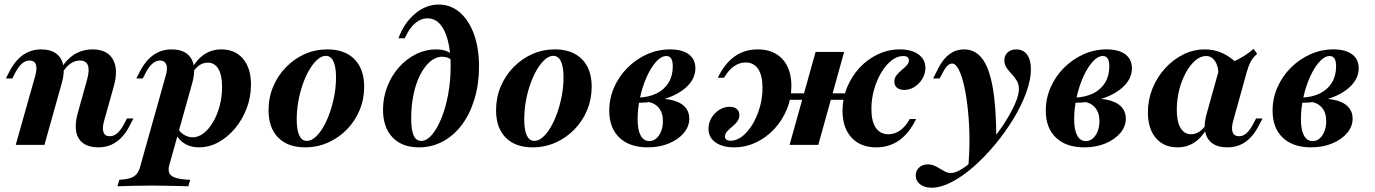

<svg xmlns="http://www.w3.org/2000/svg" viewBox="-20 -651 6180 863"><path d="M421 11.3Q379.8 11.3 354.4 -6.9Q329 -25 322.6 -58.5Q316.1 -91.9 328.2 -137.9L371.8 -294.4Q383.1 -335.5 375 -357.3Q366.9 -379 338.7 -379Q316.1 -379 296 -364.5Q275.8 -350 259.7 -322.6L250.8 -337.1Q277.4 -383.1 313.7 -406Q350 -429 396 -429Q461.3 -429 487.1 -384.7Q512.9 -340.3 491.9 -264.5L447.6 -106.5Q438.7 -74.2 445.2 -56.5Q451.6 -38.7 473.4 -38.7Q491.1 -38.7 506.5 -51.6Q521.8 -64.5 536.3 -91.1L550.8 -118.5H579.8L562.1 -84.7Q546 -53.2 525 -31.9Q504 -10.5 478.6 0.4Q453.2 11.3 421 11.3ZM50.8 0 138.7 -311.3Q147.6 -343.5 141.1 -361.3Q134.7 -379 112.9 -379Q95.2 -379 79.8 -366.1Q64.5 -353.2 50 -326.6L35.5 -298.4H6.5L24.2 -333.1Q41.1 -364.5 61.7 -385.5Q82.3 -406.5 108.1 -417.7Q133.9 -429 164.5 -429Q207.3 -429 232.3 -410.5Q257.3 -391.9 264.1 -358.5Q271 -325 258.1 -279L179.8 0Z M508.1 186.3 516.1 157.3Q545.2 155.6 563.7 150Q582.3 144.4 593.1 132.3Q604 120.2 609.7 99.2L725 -311.3Q734.7 -345.2 727 -362.1Q719.4 -379 699.2 -379Q682.3 -379 666.5 -366.1Q650.8 -353.2 636.3 -326.6L621.8 -298.4H592.7L610.5 -333.1Q627.4 -364.5 648 -385.5Q668.5 -406.5 694.4 -417.7Q720.2 -429 750.8 -429Q813.7 -429 838.7 -389.1Q863.7 -349.2 844.4 -279L741.1 90.3Q734.7 113.7 741.5 127.8Q748.4 141.9 771 148.8Q793.5 155.6 834.7 157.3L826.6 186.3Q808.1 185.5 781.5 185.1Q754.8 184.7 724.6 183.9Q694.4 183.1 664.5 183.1Q618.5 183.1 576.2 184.3Q533.9 185.5 508.1 186.3ZM874.2 11.3Q838.7 11.3 812.1 -4Q785.5 -19.4 772.6 -46L781.5 -70.2Q791.9 -54 809.3 -44Q826.6 -33.9 846 -33.9Q871.8 -33.9 895.6 -52.4Q919.4 -71 937.9 -102.8Q956.5 -134.7 967.3 -175Q978.2 -215.3 978.2 -259.7Q978.2 -312.9 961.7 -341.1Q945.2 -369.4 913.7 -369.4Q893.5 -369.4 876.2 -357.7Q858.9 -346 843.5 -321.8L834.7 -329Q858.9 -378.2 894 -403.6Q929 -429 975 -429Q1037.1 -429 1072.6 -386.7Q1108.1 -344.4 1108.1 -271Q1108.1 -215.3 1089.1 -164.9Q1070.2 -114.5 1037.1 -74.6Q1004 -34.7 962.1 -11.7Q920.2 11.3 874.2 11.3Z M1351.6 11.3Q1273.4 11.3 1230.2 -32.7Q1187.1 -76.6 1187.1 -155.6Q1187.1 -212.1 1207.7 -261.3Q1228.2 -310.5 1264.9 -348.4Q1301.6 -386.3 1349.2 -407.7Q1396.8 -429 1451.6 -429Q1529.8 -429 1573.4 -384.7Q1616.9 -340.3 1616.9 -261.3Q1616.9 -205.6 1596.4 -156Q1575.8 -106.5 1539.1 -69Q1502.4 -31.5 1454.4 -10.1Q1406.5 11.3 1351.6 11.3ZM1358.9 -17.7Q1378.2 -17.7 1397.2 -34.3Q1416.1 -50.8 1432.7 -79Q1449.2 -107.3 1462.1 -144Q1475 -180.6 1482.7 -221.4Q1490.3 -262.1 1490.3 -303.2Q1490.3 -350.8 1478.6 -375.4Q1466.9 -400 1444.4 -400Q1425.8 -400 1406.9 -383.5Q1387.9 -366.9 1371 -338.3Q1354 -309.7 1341.1 -273Q1328.2 -236.3 1321 -195.6Q1313.7 -154.8 1313.7 -113.7Q1313.7 -66.1 1325.4 -41.9Q1337.1 -17.7 1358.9 -17.7Z M1862.9 11.3Q1787.1 11.3 1744.4 -33.5Q1701.6 -78.2 1701.6 -158.1Q1701.6 -212.1 1720.6 -261.3Q1739.5 -310.5 1772.6 -348Q1805.6 -385.5 1849.2 -407.3Q1892.7 -429 1941.1 -429Q1983.1 -429 2008.9 -408.9V-382.3Q2001.6 -388.7 1990.7 -392.3Q1979.8 -396 1967.7 -396Q1938.7 -396 1913.3 -374.2Q1887.9 -352.4 1868.5 -314.5Q1849.2 -276.6 1838.7 -226.2Q1828.2 -175.8 1828.2 -119.4Q1828.2 -66.9 1839.1 -42.3Q1850 -17.7 1873.4 -17.7Q1898.4 -17.7 1922.2 -46Q1946 -74.2 1964.9 -121.8Q1983.9 -169.4 1994.8 -229.4Q2005.6 -289.5 2005.6 -353.2Q2005.6 -420.2 1993.1 -468.5Q1980.6 -516.9 1957.7 -542.7Q1934.7 -568.5 1901.6 -568.5Q1871 -568.5 1844.8 -545.6Q1818.5 -522.6 1799.2 -479H1771Q1796 -547.6 1845.2 -589.1Q1894.4 -630.6 1951.6 -630.6Q2005.6 -630.6 2046.4 -595.6Q2087.1 -560.5 2110.1 -498Q2133.1 -435.5 2133.1 -352.4Q2133.1 -273.4 2112.9 -206.5Q2092.7 -139.5 2056.9 -91.1Q2021 -42.7 1971.4 -15.7Q1921.8 11.3 1862.9 11.3Z M2374.2 11.3Q2296 11.3 2252.8 -32.7Q2209.7 -76.6 2209.7 -155.6Q2209.7 -212.1 2230.2 -261.3Q2250.8 -310.5 2287.5 -348.4Q2324.2 -386.3 2371.8 -407.7Q2419.4 -429 2474.2 -429Q2552.4 -429 2596 -384.7Q2639.5 -340.3 2639.5 -261.3Q2639.5 -205.6 2619 -156Q2598.4 -106.5 2561.7 -69Q2525 -31.5 2477 -10.1Q2429 11.3 2374.2 11.3ZM2381.5 -17.7Q2400.8 -17.7 2419.8 -34.3Q2438.7 -50.8 2455.2 -79Q2471.8 -107.3 2484.7 -144Q2497.6 -180.6 2505.2 -221.4Q2512.9 -262.1 2512.9 -303.2Q2512.9 -350.8 2501.2 -375.4Q2489.5 -400 2466.9 -400Q2448.4 -400 2429.4 -383.5Q2410.5 -366.9 2393.5 -338.3Q2376.6 -309.7 2363.7 -273Q2350.8 -236.3 2343.5 -195.6Q2336.3 -154.8 2336.3 -113.7Q2336.3 -66.1 2348 -41.9Q2359.7 -17.7 2381.5 -17.7Z M2891.9 11.3Q2809.7 11.3 2764.1 -32.3Q2718.5 -75.8 2718.5 -153.2Q2718.5 -208.9 2740.3 -258.5Q2762.1 -308.1 2800.4 -346.4Q2838.7 -384.7 2887.9 -406.9Q2937.1 -429 2991.9 -429Q3046 -429 3075.8 -406.9Q3105.6 -384.7 3105.6 -344.4Q3105.6 -300.8 3071.4 -265.7Q3037.1 -230.6 2978.6 -210.1Q2920.2 -189.5 2845.2 -188.7L2846.8 -212.1Q2896 -213.7 2931 -231Q2966.1 -248.4 2985.1 -279.4Q3004 -310.5 3004 -352.4Q3004 -376.6 2996.8 -387.9Q2989.5 -399.2 2975 -399.2Q2952.4 -399.2 2929.4 -373.8Q2906.5 -348.4 2887.5 -306.9Q2868.5 -265.3 2857.3 -214.9Q2846 -164.5 2846 -114.5Q2846 -66.9 2859.7 -41.9Q2873.4 -16.9 2898.4 -16.9Q2916.1 -16.9 2929.8 -28.6Q2943.5 -40.3 2951.6 -60.9Q2959.7 -81.5 2959.7 -106.5Q2959.7 -145.2 2939.5 -168.1Q2919.4 -191.1 2883.1 -194.4L2888.7 -203.2Q2948.4 -211.3 2990.7 -203.2Q3033.1 -195.2 3055.6 -173.4Q3078.2 -151.6 3078.2 -117.7Q3078.2 -82.3 3053.2 -52.8Q3028.2 -23.4 2985.9 -6Q2943.5 11.3 2891.9 11.3Z M3918.5 11.3Q3847.6 11.3 3807.3 -32.7Q3766.9 -76.6 3766.9 -153.2Q3766.9 -208.9 3787.5 -258.5Q3808.1 -308.1 3843.5 -346.4Q3879 -384.7 3925.8 -406.9Q3972.6 -429 4024.2 -429Q4077.4 -429 4108.5 -406.5Q4139.5 -383.9 4139.5 -346Q4139.5 -320.2 4126.2 -297.6Q4112.9 -275 4091.1 -260.9Q4069.4 -246.8 4044.4 -246.8Q4024.2 -246.8 4012.1 -256.5Q4000 -266.1 4000 -283.9Q4000 -300.8 4010.1 -313.3Q4020.2 -325.8 4033.1 -336.3Q4046 -346.8 4055.6 -357.3Q4065.3 -367.7 4065.3 -380.6Q4065.3 -389.5 4058.9 -394.4Q4052.4 -399.2 4040.3 -399.2Q4012.9 -399.2 3987.5 -379.4Q3962.1 -359.7 3941.5 -325.4Q3921 -291.1 3908.9 -248.8Q3896.8 -206.5 3896.8 -161.3Q3896.8 -105.6 3916.5 -76.6Q3936.3 -47.6 3972.6 -47.6Q4030.6 -47.6 4069.4 -116.1H4097.6Q4036.3 11.3 3918.5 11.3ZM3279.8 11.3Q3226.6 11.3 3195.6 -11.3Q3164.5 -33.9 3164.5 -71.8Q3164.5 -98.4 3177.8 -121Q3191.1 -143.5 3212.9 -157.3Q3234.7 -171 3259.7 -171Q3279.8 -171 3291.5 -161.3Q3303.2 -151.6 3303.2 -133.9Q3303.2 -116.9 3293.5 -104.4Q3283.9 -91.9 3271 -81.5Q3258.1 -71 3248.4 -60.5Q3238.7 -50 3238.7 -37.1Q3238.7 -28.2 3245.2 -23.4Q3251.6 -18.5 3263.7 -18.5Q3291.1 -18.5 3316.5 -38.3Q3341.9 -58.1 3362.5 -92.3Q3383.1 -126.6 3395.2 -169Q3407.3 -211.3 3407.3 -256.5Q3407.3 -312.1 3387.5 -341.1Q3367.7 -370.2 3331.5 -370.2Q3303.2 -370.2 3278.6 -352.8Q3254 -335.5 3234.7 -301.6H3206.5Q3267.7 -429 3385.5 -429Q3456.5 -429 3496.8 -385.5Q3537.1 -341.9 3537.1 -264.5Q3537.1 -208.9 3516.5 -159.3Q3496 -109.7 3460.5 -71.4Q3425 -33.1 3378.2 -10.9Q3331.5 11.3 3279.8 11.3ZM3529 0 3646 -417.7H3774.2L3658.1 0ZM3468.5 -202.4 3475 -231.5H3840.3L3833.9 -202.4Z M4167.7 192.7Q4135.5 192.7 4115.7 177.4Q4096 162.1 4096 137.9Q4096 116.1 4111.3 102Q4126.6 87.9 4150 87.9Q4166.9 87.9 4180.2 94Q4193.5 100 4205.2 107.3Q4216.9 114.5 4228.6 120.6Q4240.3 126.6 4253.2 126.6Q4275.8 126.6 4306.9 106.5Q4337.9 86.3 4372.2 52.4Q4406.5 18.5 4439.9 -22.6Q4473.4 -63.7 4500 -106Q4526.6 -148.4 4543.1 -186.3Q4559.7 -224.2 4559.7 -250.8Q4559.7 -273.4 4549.6 -289.5Q4539.5 -305.6 4526.6 -319Q4513.7 -332.3 4504 -346.8Q4494.4 -361.3 4494.4 -379.8Q4494.4 -401.6 4509.3 -415.3Q4524.2 -429 4547.6 -429Q4579 -429 4596.4 -405.6Q4613.7 -382.3 4613.7 -339.5Q4613.7 -291.9 4592.3 -233.9Q4571 -175.8 4534.7 -116.1Q4498.4 -56.5 4452.4 -1.2Q4406.5 54 4356.5 98Q4306.5 141.9 4257.7 167.3Q4208.9 192.7 4167.7 192.7ZM4331.5 104Q4337.9 41.1 4337.5 -25.4Q4337.1 -91.9 4331 -152.4Q4325 -212.9 4314.5 -260.9Q4304 -308.9 4289.9 -337.1Q4275.8 -365.3 4259.7 -365.3Q4249.2 -365.3 4239.1 -356Q4229 -346.8 4217.7 -325L4203.2 -298.4H4174.2L4198.4 -346Q4220.2 -387.9 4248.8 -408.5Q4277.4 -429 4312.9 -429Q4362.9 -429 4394.8 -387.5Q4426.6 -346 4442.3 -256.9Q4458.1 -167.7 4458.1 -25Q4440.3 -3.2 4421.4 18.5Q4402.4 40.3 4380.6 61.3Q4358.9 82.3 4331.5 104Z M4854 11.3Q4771.8 11.3 4726.2 -32.3Q4680.6 -75.8 4680.6 -153.2Q4680.6 -208.9 4702.4 -258.5Q4724.2 -308.1 4762.5 -346.4Q4800.8 -384.7 4850 -406.9Q4899.2 -429 4954 -429Q5008.1 -429 5037.9 -406.9Q5067.7 -384.7 5067.7 -344.4Q5067.7 -300.8 5033.5 -265.7Q4999.2 -230.6 4940.7 -210.1Q4882.3 -189.5 4807.3 -188.7L4808.9 -212.1Q4858.1 -213.7 4893.1 -231Q4928.2 -248.4 4947.2 -279.4Q4966.1 -310.5 4966.1 -352.4Q4966.1 -376.6 4958.9 -387.9Q4951.6 -399.2 4937.1 -399.2Q4914.5 -399.2 4891.5 -373.8Q4868.5 -348.4 4849.6 -306.9Q4830.6 -265.3 4819.4 -214.9Q4808.1 -164.5 4808.1 -114.5Q4808.1 -66.9 4821.8 -41.9Q4835.5 -16.9 4860.5 -16.9Q4878.2 -16.9 4891.9 -28.6Q4905.6 -40.3 4913.7 -60.9Q4921.8 -81.5 4921.8 -106.5Q4921.8 -145.2 4901.6 -168.1Q4881.5 -191.1 4845.2 -194.4L4850.8 -203.2Q4910.5 -211.3 4952.8 -203.2Q4995.2 -195.2 5017.7 -173.4Q5040.3 -151.6 5040.3 -117.7Q5040.3 -82.3 5015.3 -52.8Q4990.3 -23.4 4948 -6Q4905.6 11.3 4854 11.3Z M5272.6 11.3Q5210.5 11.3 5175 -31Q5139.5 -73.4 5139.5 -146Q5139.5 -202.4 5160.1 -253.2Q5180.6 -304 5216.5 -343.5Q5252.4 -383.1 5298.4 -406Q5344.4 -429 5396 -429Q5437.1 -429 5473.8 -412.5Q5510.5 -396 5542.7 -363.7L5457.3 -312.9Q5456.5 -354 5441.1 -376.6Q5425.8 -399.2 5401.6 -399.2Q5375.8 -399.2 5352.4 -379Q5329 -358.9 5310.1 -324.2Q5291.1 -289.5 5280.2 -246.4Q5269.4 -203.2 5269.4 -157.3Q5269.4 -104 5286.3 -75.8Q5303.2 -47.6 5333.9 -47.6Q5353.2 -47.6 5371 -59.3Q5388.7 -71 5404 -95.2L5412.9 -88.7Q5388.7 -39.5 5353.6 -14.1Q5318.5 11.3 5272.6 11.3ZM5496.8 11.3Q5433.9 11.3 5408.9 -28.2Q5383.9 -67.7 5403.2 -137.9L5462.9 -351.6Q5510.5 -366.1 5546.8 -385.1Q5583.1 -404 5614.5 -431.5L5630.6 -408.9Q5618.5 -398.4 5610.5 -387.9Q5602.4 -377.4 5596.8 -364.1Q5591.1 -350.8 5584.7 -329.8L5522.6 -106.5Q5513.7 -74.2 5520.6 -56.5Q5527.4 -38.7 5549.2 -38.7Q5561.3 -38.7 5572.2 -44.8Q5583.1 -50.8 5592.7 -62.5Q5602.4 -74.2 5611.3 -91.1L5625.8 -118.5H5654.8L5636.3 -83.1Q5620.2 -52.4 5599.6 -31.5Q5579 -10.5 5553.6 0.4Q5528.2 11.3 5496.8 11.3Z M5873.4 11.3Q5791.1 11.3 5745.6 -32.3Q5700 -75.8 5700 -153.2Q5700 -208.9 5721.8 -258.5Q5743.5 -308.1 5781.9 -346.4Q5820.2 -384.7 5869.4 -406.9Q5918.5 -429 5973.4 -429Q6027.4 -429 6057.3 -406.9Q6087.1 -384.7 6087.1 -344.4Q6087.1 -300.8 6052.8 -265.7Q6018.5 -230.6 5960.1 -210.1Q5901.6 -189.5 5826.6 -188.7L5828.2 -212.1Q5877.4 -213.7 5912.5 -231Q5947.6 -248.4 5966.5 -279.4Q5985.5 -310.5 5985.5 -352.4Q5985.5 -376.6 5978.2 -387.9Q5971 -399.2 5956.5 -399.2Q5933.9 -399.2 5910.9 -373.8Q5887.9 -348.4 5869 -306.9Q5850 -265.3 5838.7 -214.9Q5827.4 -164.5 5827.4 -114.5Q5827.4 -66.9 5841.1 -41.9Q5854.8 -16.9 5879.8 -16.9Q5897.6 -16.9 5911.3 -28.6Q5925 -40.3 5933.1 -60.9Q5941.1 -81.5 5941.1 -106.5Q5941.1 -145.2 5921 -168.1Q5900.8 -191.1 5864.5 -194.4L5870.2 -203.2Q5929.8 -211.3 5972.2 -203.2Q6014.5 -195.2 6037.1 -173.4Q6059.7 -151.6 6059.7 -117.7Q6059.7 -82.3 6034.7 -52.8Q6009.7 -23.4 5967.3 -6Q5925 11.3 5873.4 11.3Z"/></svg>

Font: Playfair 5pt SemiExpanded Light ExtraBold
Style: Italic
Weight: 800
Italic angle: -15.6°
Version: Version 2.001;gftools[0.9.30]